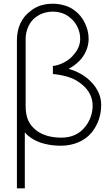

<svg xmlns="http://www.w3.org/2000/svg" viewBox="-20 -786 608 1056"><path d="M536.5 -209.5Q536.5 -123 484.5 -57.5Q454.5 -21.5 410.2 -3Q366 15.5 314.5 15.5Q268 15.5 225.5 5Q183 -5.5 150 -28Q140.5 -34.5 132 -42Q123.5 -49.5 116.5 -58.5V250H73V-562.5Q73 -671 150 -727Q197.5 -765.5 271 -765.5Q303 -765.5 334.8 -756.2Q366.5 -747 389.5 -729Q426 -702.5 446.5 -660Q467.5 -617 467.5 -572Q467.5 -538.5 453.5 -506.2Q439.5 -474 415.5 -450Q390 -424.5 357.5 -407.5Q418 -390 460.5 -355Q496.5 -325 516.5 -288.2Q536.5 -251.5 536.5 -209.5ZM489.5 -204Q489.5 -237.5 475.2 -266.8Q461 -296 435.5 -317.5Q402 -347 362 -360.5Q322 -374 271 -379V-423Q302.5 -426.5 334 -443.5Q366.5 -461 384.5 -484.5Q421 -524 421 -573Q421 -606 406.2 -637.2Q391.5 -668.5 365.5 -688.5Q347 -705 322.2 -713.5Q297.5 -722 272 -722Q215.5 -722 174 -689.5Q162 -680.5 152.2 -667.5Q142.5 -654.5 135.5 -639.2Q128.5 -624 124.8 -607.2Q121 -590.5 121 -574V-202Q121 -156 135 -124.2Q149 -92.5 180 -68.5Q232 -29 317.5 -29Q402.5 -29 450 -90.5Q469 -114.5 479.2 -144.2Q489.5 -174 489.5 -204Z"/></svg>

Font: Russisch Sans ExtraLight
Style: Regular
Weight: 200
Width: 4
Designer: Michael Sharanda (font) & Cristiano Sobral (main changes)
Foundry: Michael Sharanda
Version: Version 2.00;September 8, 2020;FontCreator 13.0.0.2681 64-bi